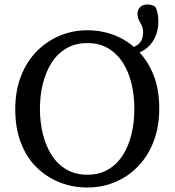

<svg xmlns="http://www.w3.org/2000/svg" viewBox="-20 -821 778 856"><path d="M369 15Q303 15 244.5 -8.5Q186 -32 141.5 -76.5Q97 -121 72.5 -186Q48 -251 48 -334Q48 -415 73 -480Q98 -545 142 -590.5Q186 -636 244.5 -661Q303 -686 369 -686Q436 -686 494 -662.5Q552 -639 596 -594Q640 -549 665 -485Q690 -421 690 -338Q690 -257 665.5 -192Q641 -127 596.5 -80.5Q552 -34 494 -9.5Q436 15 369 15ZM369 -42Q423 -42 462.5 -65.5Q502 -89 528 -130Q554 -171 566.5 -224Q579 -277 579 -336Q579 -395 566.5 -447.5Q554 -500 528 -541Q502 -582 462.5 -605.5Q423 -629 369 -629Q316 -629 276 -605.5Q236 -582 210 -541Q184 -500 171 -447.5Q158 -395 158 -336Q158 -277 171 -224Q184 -171 210 -130Q236 -89 276 -65.5Q316 -42 369 -42ZM555 -576V-606Q586 -611 602 -628.5Q618 -646 618 -676Q618 -696 611.5 -708Q605 -720 599 -732Q593 -744 593 -761Q593 -776 604 -788.5Q615 -801 637 -801Q646 -801 654.5 -799Q663 -797 672 -791Q679 -779 682.5 -761.5Q686 -744 686 -726Q686 -683 669.5 -650.5Q653 -618 624 -599Q595 -580 555 -576Z"/></svg>

Font: Source Serif 4
Style: Regular
Weight: 400
Designer: Frank Grießhammer
Foundry: Adobe Systems Incorporated
Version: Version 4.004;hotconv 1.0.116;makeotfexe 2.5.65601